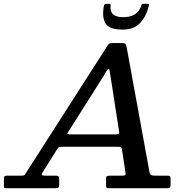

<svg xmlns="http://www.w3.org/2000/svg" viewBox="-72 -992 1007 1012"><path d="M-51.5 -17.5V-47.5Q-51.5 -58.5 -49 -62.2Q-46.5 -66 -35.5 -66H41Q55 -66 58.2 -70.5Q61.5 -75 66.5 -83L493.5 -749.5Q498.5 -757.5 502.8 -761.2Q507 -765 521.5 -765H568Q584.5 -765 588.8 -761Q593 -757 595.5 -743.5L715 -90Q718 -73 724 -69.5Q730 -66 750.5 -66H809.5Q820.5 -66 823.8 -62.8Q827 -59.5 827 -48V-18Q827 -6 823.2 -3Q819.5 0 807.5 0H501.5Q491.5 0 489.2 -3.2Q487 -6.5 487 -17V-48Q487 -60.5 491 -63.2Q495 -66 507.5 -66H568Q584.5 -66 588 -69.2Q591.5 -72.5 589 -86L571 -203Q569 -217 562.5 -217.8Q556 -218.5 540.5 -218.5H262.5Q249 -218.5 242.2 -217Q235.5 -215.5 230.5 -207.5L152.5 -83.5Q147 -75 148.5 -70.5Q150 -66 167 -66H222Q231 -66 235.5 -63.2Q240 -60.5 240 -50.5V-20.5Q240 -7 236.2 -3.5Q232.5 0 219 0H-36Q-48 0 -49.8 -2.8Q-51.5 -5.5 -51.5 -17.5ZM472.5 -589 295 -308.5Q287 -296 283.2 -289.8Q279.5 -283.5 304 -283.5H533Q552.5 -283.5 555 -286.8Q557.5 -290 554.5 -306.5L510.5 -590.5Q507 -610 505.8 -619Q504.5 -628 499 -628Q494.5 -628 488.2 -616.2Q482 -604.5 472.5 -589ZM574.5 -836Q502 -836 483.2 -870.2Q464.5 -904.5 476 -962.5Q478 -972 489.5 -972H503.5Q512 -972 511 -964Q503 -901.5 577.5 -901.5Q650 -901.5 671 -957.5Q673.5 -964.5 674.5 -968.2Q675.5 -972 684.5 -972H704.5Q712 -972 713 -969.8Q714 -967.5 712 -960Q698 -903.5 665.5 -869.8Q633 -836 574.5 -836Z"/></svg>

Font: Besley* Medium
Style: Italic
Weight: 500
Italic angle: -13°
Designer: Owen Earl
Foundry: indestructible type*
Version: Version 3.000; ttfautohint (v1.8.3)